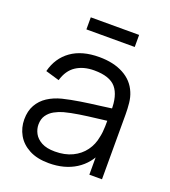

<svg xmlns="http://www.w3.org/2000/svg" viewBox="-135 -820 826 935"><g transform="rotate(20 278.0 -353.0)"><path d="M174.5 -660V-722.5H425V-660ZM224.5 15Q163.5 15 122.2 -7Q81 -29 60.5 -65.5Q40 -102 40 -145Q40 -189 57.8 -220.2Q75.5 -251.5 106.2 -271.5Q137 -291.5 177.5 -302Q218.5 -312 268.2 -319.8Q318 -327.5 365.8 -333.2Q413.5 -339 449.5 -344.5L423.5 -328.5Q425 -408.5 392.5 -447Q360 -485.5 279.5 -485.5Q224 -485.5 185.8 -460.5Q147.5 -435.5 132 -381.5L60.5 -402.5Q79 -475 135 -515Q191 -555 280.5 -555Q354.5 -555 406.2 -527.2Q458 -499.5 479.5 -447Q489.5 -423.5 492.5 -394.5Q495.5 -365.5 495.5 -335.5V0H430V-135.5L449 -127.5Q421.5 -58 363.5 -21.5Q305.5 15 224.5 15ZM233 -48.5Q284.5 -48.5 323 -67Q361.5 -85.5 385 -117.8Q408.5 -150 415.5 -190.5Q421.5 -216.5 422 -247.8Q422.5 -279 422.5 -294.5L450.5 -280Q413 -275 369.2 -270Q325.5 -265 283.2 -258.5Q241 -252 207 -243Q184 -236.5 162.5 -224.8Q141 -213 127.2 -193.5Q113.5 -174 113.5 -145Q113.5 -121.5 125.2 -99.5Q137 -77.5 163.2 -63Q189.5 -48.5 233 -48.5Z"/></g></svg>

Font: Manrope ExtraLight
Style: Regular
Weight: 400
Version: Version 4.504